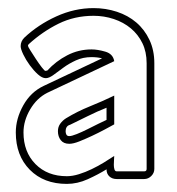

<svg xmlns="http://www.w3.org/2000/svg" viewBox="-20 -719 438 474"><path d="M262 -412Q253 -407 238 -399Q223 -391 207 -383.5Q191 -376 176 -370Q161 -364 151 -364Q137 -364 130 -373Q123 -382 123 -395Q123 -406 129 -414Q135 -422 143 -427Q171 -444 202 -456.5Q233 -469 262 -483ZM342 -563Q342 -591 331.5 -612.5Q321 -634 303 -649Q285 -664 261 -672Q237 -680 211 -680Q164 -680 124.5 -660.5Q85 -641 51 -610Q49 -608 49 -606Q49 -604 55 -594.5Q61 -585 68.5 -573.5Q76 -562 83 -553Q90 -544 92 -544Q94 -544 95 -544.5Q96 -545 97 -545Q118 -568 146 -582.5Q174 -597 206 -597Q221 -597 240 -591.5Q259 -586 262 -568L97 -490Q71 -477 54.5 -449Q38 -421 38 -392Q38 -344 67.5 -314Q97 -284 145 -284Q159 -284 175 -289Q191 -294 206.5 -301.5Q222 -309 236 -317.5Q250 -326 262 -334Q262 -331 261.5 -324.5Q261 -318 261 -312Q261 -306 262.5 -301Q264 -296 268 -296H336Q342 -296 342 -302ZM361 -302Q361 -292 353.5 -284.5Q346 -277 336 -277H268Q257 -277 250 -283.5Q243 -290 243 -301Q222 -288 196.5 -276.5Q171 -265 145 -265Q88 -265 53.5 -300Q19 -335 19 -392Q19 -426 37.5 -459Q56 -492 88 -507L232 -575Q220 -578 206 -578Q185 -578 167.5 -570Q150 -562 136.5 -552Q123 -542 112 -534Q101 -526 93 -526Q84 -526 73.5 -535.5Q63 -545 53.5 -558Q44 -571 37.5 -584.5Q31 -598 31 -605Q31 -617 40 -626Q74 -658 119 -678.5Q164 -699 211 -699Q241 -699 268.5 -690Q296 -681 316.5 -663.5Q337 -646 349 -620.5Q361 -595 361 -563ZM243 -453Q220 -444 197 -432.5Q174 -421 151 -410L152 -411Q142 -407 142 -395Q142 -390 144 -386.5Q146 -383 151 -383Q157 -383 169.5 -388Q182 -393 196 -400Q210 -407 223 -413.5Q236 -420 243 -423Z"/></svg>

Font: RonaldsonGothicLicht
Style: Regular
Weight: 400
Designer: Mr. Robertson for MacKellar, Smiths & Jordan Co. Philadelphia
Foundry: CAT-Fonts Peter Wiegel
Version: 1.000